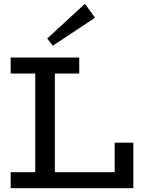

<svg xmlns="http://www.w3.org/2000/svg" viewBox="-20 -988 764 1008"><path d="M36 0V-84H582V-239H680V0ZM165 -47V-634H268V-47ZM36 -602V-686H396V-602ZM257 -748 228 -786 426 -968 479 -895Z"/></svg>

Font: BioRhyme ExtraBold
Style: Regular
Weight: 400
Version: Version 1.600;gftools[0.9.33]